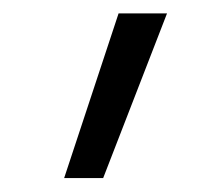

<svg xmlns="http://www.w3.org/2000/svg" viewBox="-20 -542 300 279"><path d="M152.3 -522.5H222.7L129.9 -283.2H73.2Z"/></svg>

Font: Gen Shin Gothic Light
Style: Regular
Weight: 200
Designer: [Source Han Sans]
Ryoko NISHIZUKA  (kana & ideographs); Paul D. Hunt (Latin, Greek & Cyrillic); Wenlong ZHANG  (bopomofo
Version: Version 1.002.20150607